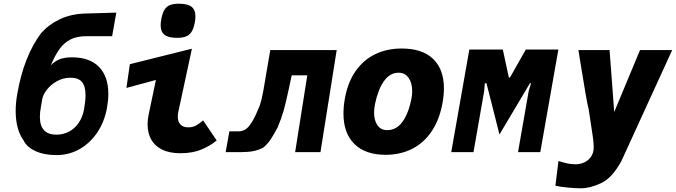

<svg xmlns="http://www.w3.org/2000/svg" viewBox="-20 -820 3644 1035"><path d="M106 -65Q86 -92 75.2 -132.2Q64.5 -172.5 64.5 -221.5Q64.5 -266.5 73.5 -316Q109 -518.5 202.5 -642.5Q245 -689.5 304.5 -717.2Q364 -745 439 -747L607 -752L584.5 -625H446Q394.5 -625 359.5 -607Q324.5 -589 300.5 -555.2Q276.5 -521.5 254 -468Q275 -490 301.2 -500.5Q327.5 -511 368.5 -511Q463 -511 513.5 -459.5Q564 -408 564 -313.5Q564 -281 557 -240Q543.5 -164.5 504.8 -106.5Q466 -48.5 409 -16.2Q352 16 285 16Q218 16 171 -5.5Q124 -27 106 -65ZM433.5 -233Q441 -276.5 441 -307.5Q441 -356 421.5 -378.5Q402 -401 360.5 -401Q320.5 -401 287.2 -382.5Q254 -364 233 -336.8Q212 -309.5 207.5 -284.5L200 -240.5Q195 -214 195 -190.5Q195 -94 284 -94Q321.5 -94 353 -111Q384.5 -128 405.2 -159.2Q426 -190.5 433.5 -233Z M775.5 -149.5Q775.5 -172.5 781 -201L820.5 -389L661.5 -346L680 -474L1014.5 -557.5L941.5 -218Q938.5 -204 938.5 -190.5Q938.5 -164 952.8 -148.8Q967 -133.5 995.5 -133.5Q1018.5 -133.5 1036.5 -143.2Q1054.5 -153 1075 -171L1148 -63Q1117 -36 1068.2 -15Q1019.5 6 952.5 6Q892.5 6 853 -14Q813.5 -34 794.5 -69Q775.5 -104 775.5 -149.5ZM846 -684Q846 -698.5 850 -719.5Q856 -751.5 867.8 -769Q879.5 -786.5 897.8 -793.2Q916 -800 944 -800Q991.5 -800 1012.5 -783.5Q1033.5 -767 1033.5 -732Q1033.5 -715.5 1030 -698Q1024 -666.5 1012.8 -648.8Q1001.5 -631 983 -623.5Q964.5 -616 934 -616Q888 -616 867 -632.2Q846 -648.5 846 -684Z M1216.5 -112H1266Q1302.5 -112 1327 -145.8Q1351.5 -179.5 1371.5 -231Q1383 -254 1391.2 -290.5Q1399.5 -327 1408 -380L1411.5 -401.5L1437 -550H1795L1707.5 0H1571L1636.5 -414H1552.5L1537 -341.5Q1519.5 -259.5 1508 -220.2Q1496.5 -181 1476.5 -133Q1454.5 -91.5 1438 -67.2Q1421.5 -43 1399.5 -24.5Q1374 -11 1346.5 -5.5Q1319 0 1281.5 0H1196.5Z M1831.5 -208Q1831.5 -246 1839 -288.5Q1854.5 -376 1896.8 -436.5Q1939 -497 2002.5 -527.8Q2066 -558.5 2145.5 -558.5Q2256.5 -558.5 2314.8 -502.5Q2373 -446.5 2373 -343.5Q2373 -307 2365.5 -265.5Q2349.5 -176 2307.5 -113Q2265.5 -50 2202 -17.8Q2138.5 14.5 2058.5 14.5Q1950 14.5 1890.8 -43.5Q1831.5 -101.5 1831.5 -208ZM2197 -283Q2202 -306 2202 -328.5Q2202 -373 2182.5 -400.5Q2163 -428 2128.5 -428Q2082 -428 2049.8 -382.8Q2017.5 -337.5 2001.5 -259Q1996.5 -232.5 1996.5 -213.5Q1996.5 -171 2014.8 -144.8Q2033 -118.5 2067.5 -118.5Q2117 -118.5 2149.2 -163Q2181.5 -207.5 2197 -283Z M2510 -553H2690.5L2723 -402H2729L2814.5 -553H2990L2892.5 0H2772.5L2830 -329L2842.5 -371H2836.5L2672.5 -95L2602.5 -371H2593.5L2590 -329L2532.5 0H2412.5Z M3084 65.5Q3106.5 65.5 3128.8 55.8Q3151 46 3165.8 25Q3180.5 4 3180.5 -27Q3180.5 -47.5 3176.2 -79.5Q3172 -111.5 3162 -174L3153 -232.5Q3146.5 -256.5 3136.8 -313.8Q3127 -371 3111 -469Q3100.5 -538.5 3098 -550H3266L3291 -216L3430 -550H3603.5L3330 47.5Q3280 139.5 3220.5 167.2Q3161 195 3111.5 195Q3085.5 195 3044.5 191.5Q3003.5 188 2974 181L2990.5 48Q3025 58.5 3043.2 62Q3061.5 65.5 3084 65.5Z"/></svg>

Font: JuliaMono Black
Style: Italic
Weight: 900
Italic angle: -9°
Monospace: yes
Designer: cormullion
Foundry: corm
Version: Version 0.057; ttfautohint (v1.8.4)